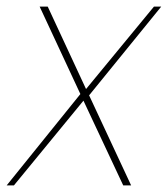

<svg xmlns="http://www.w3.org/2000/svg" viewBox="-48 -560 507 580"><path d="M324.2 0 204.1 -255.9 -5.9 0H-27.8L194.8 -275.9L71.8 -540H96.2L211.9 -291L417 -540H439L221.2 -272L348.1 0Z"/></svg>

Font: SVN-Poppins Thin
Style: Italic
Weight: 100
Italic angle: -10°
Designer: Ninad Kale (Devanagari), Jonny Pinhorn (Latin)
Foundry: Indian Type Foundry
Version: Version 3.002 2017